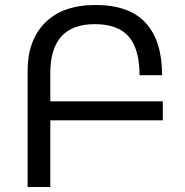

<svg xmlns="http://www.w3.org/2000/svg" viewBox="-20 -744 736 764"><path d="M89.8 0V-461.9Q89.8 -584 159.9 -654.1Q230 -724.1 359.9 -724.1Q494.1 -724.1 559.6 -653.1Q625 -582 625 -444.8H535.2Q535.2 -548.8 492.2 -598.4Q449.2 -647.9 356.9 -647.9Q180.2 -647.9 180.2 -453.1V-340.8H627.9V-265.1H180.2V0Z"/></svg>

Font: Kurinto Seri
Style: Regular
Weight: 400
Designer: Kurinto was developed by Clint Goss from a range of fonts that are compatible with the SIL Open Font License Version 1.1
Foundry: Clinton F. Goss
Version: Version 2.196; July 25, 2020